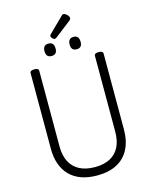

<svg xmlns="http://www.w3.org/2000/svg" viewBox="-215 -1729 1488 1882"><g transform="rotate(-15 528.5 -788.0)"><path d="M531 19Q442 19 372.5 -5.5Q303 -30 255.5 -77.5Q208 -125 183 -194Q158 -263 158 -351V-1119Q158 -1133 169 -1139.5Q180 -1146 202 -1146Q224 -1146 235 -1139.5Q246 -1133 246 -1119V-351Q246 -260 278.5 -196.5Q311 -133 374.5 -99.5Q438 -66 531 -66Q623 -66 685.5 -99.5Q748 -133 779.5 -196.5Q811 -260 811 -351V-1119Q811 -1133 822 -1139.5Q833 -1146 855 -1146Q899 -1146 899 -1119V-351Q899 -233 856 -150Q813 -67 731 -24Q649 19 531 19ZM401 -1228Q374 -1228 359.5 -1243.5Q345 -1259 345 -1290Q345 -1322 359 -1338Q373 -1354 402 -1354Q429 -1354 443 -1338Q457 -1322 457 -1290Q458 -1259 443.5 -1243.5Q429 -1228 401 -1228ZM656 -1228Q628 -1228 614 -1243.5Q600 -1259 600 -1290Q600 -1322 614 -1338Q628 -1354 656 -1354Q683 -1354 697 -1338Q711 -1322 711 -1290Q712 -1259 697.5 -1243.5Q683 -1228 656 -1228ZM476 -1382Q464 -1382 451.5 -1395Q439 -1408 439 -1419Q439 -1423 440.5 -1427Q442 -1431 448 -1437L598 -1584Q603 -1589 607.5 -1592Q612 -1595 619 -1595Q629 -1595 641.5 -1586Q654 -1577 663 -1565Q672 -1553 672 -1542Q672 -1535 669.5 -1530Q667 -1525 657 -1517L496 -1392Q489 -1388 484.5 -1385Q480 -1382 476 -1382Z"/></g></svg>

Font: Playwrite BR
Style: Regular
Weight: 400
Designer: Veronika Burian, José Scaglione
Foundry: TypeTogether
Version: Version 1.002